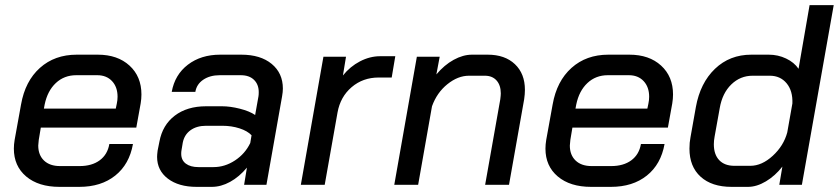

<svg xmlns="http://www.w3.org/2000/svg" viewBox="-20 -720 3268 748"><path d="M34 -141Q34 -157 37 -175L62 -313Q78 -404 135.5 -455.5Q193 -507 279 -507H361Q438 -507 484.5 -464.5Q531 -422 531 -352Q531 -335 528 -317L511 -223H139L131 -175Q129 -159 129 -153Q129 -116 151.5 -94.5Q174 -73 214 -73H290Q338 -73 368.5 -95.5Q399 -118 406 -159H498Q484 -80 429 -36Q374 8 289 8H212Q130 8 82 -32.5Q34 -73 34 -141ZM431 -297 435 -316Q438 -330 438 -343Q438 -381 416.5 -404Q395 -427 359 -427H277Q230 -427 197.5 -396.5Q165 -366 154 -313L151 -297Z M592 -109Q592 -117 594 -133L601 -168Q613 -233 661 -269.5Q709 -306 783 -306H845Q877 -306 914.5 -296.5Q952 -287 974 -272L987 -345Q988 -351 988 -361Q988 -391 969.5 -409Q951 -427 918 -427H836Q798 -427 772 -409.5Q746 -392 741 -362H649Q661 -429 712 -468Q763 -507 838 -507H920Q995 -507 1038.5 -471Q1082 -435 1082 -375Q1082 -362 1079 -345L1018 0H931L942 -67Q912 -31 876.5 -11.5Q841 8 805 8H746Q676 8 634 -24Q592 -56 592 -109ZM812 -69Q856 -69 895.5 -95Q935 -121 955 -163L960 -193Q944 -210 913 -220Q882 -230 846 -230H783Q746 -230 722 -212.5Q698 -195 692 -164L687 -134Q686 -129 686 -121Q686 -96 704 -82.5Q722 -69 753 -69Z M1240 -499H1328L1316 -426Q1344 -461 1382.5 -481Q1421 -501 1461 -501H1520L1506 -418H1455Q1394 -418 1350 -380.5Q1306 -343 1295 -282L1245 0H1152Z M1604 -499H1693L1680 -430Q1711 -467 1747.5 -487Q1784 -507 1819 -507H1880Q1947 -507 1986 -470Q2025 -433 2025 -370Q2025 -353 2022 -333L1963 0H1870L1929 -333Q1931 -349 1931 -356Q1931 -388 1914.5 -406.5Q1898 -425 1869 -425H1807Q1764 -425 1723 -392Q1682 -359 1663 -306L1609 0H1516Z M2105 -141Q2105 -157 2108 -175L2133 -313Q2149 -404 2206.5 -455.5Q2264 -507 2350 -507H2432Q2509 -507 2555.5 -464.5Q2602 -422 2602 -352Q2602 -335 2599 -317L2582 -223H2210L2202 -175Q2200 -159 2200 -153Q2200 -116 2222.5 -94.5Q2245 -73 2285 -73H2361Q2409 -73 2439.5 -95.5Q2470 -118 2477 -159H2569Q2555 -80 2500 -36Q2445 8 2360 8H2283Q2201 8 2153 -32.5Q2105 -73 2105 -141ZM2502 -297 2506 -316Q2509 -330 2509 -343Q2509 -381 2487.5 -404Q2466 -427 2430 -427H2348Q2301 -427 2268.5 -396.5Q2236 -366 2225 -313L2222 -297Z M2666 -141Q2666 -165 2670 -185L2691 -303Q2708 -397 2765.5 -452Q2823 -507 2907 -507H2975Q3011 -507 3042.5 -492Q3074 -477 3091 -452L3134 -700H3228L3104 0H3016L3028 -71Q3000 -35 2964 -13.5Q2928 8 2894 8H2830Q2753 8 2709.5 -31.5Q2666 -71 2666 -141ZM2903 -74Q2948 -74 2990.5 -113Q3033 -152 3047 -204L3067 -317Q3069 -366 3044.5 -395.5Q3020 -425 2979 -425H2912Q2864 -425 2829 -391Q2794 -357 2784 -299L2764 -188Q2761 -172 2761 -158Q2761 -118 2782 -96Q2803 -74 2841 -74Z"/></svg>

Font: Bai Jamjuree Medium
Style: Italic
Weight: 500
Italic angle: -10°
Version: Version 1.000; ttfautohint (v1.6)